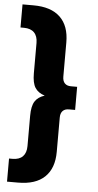

<svg xmlns="http://www.w3.org/2000/svg" viewBox="-62 -779 514 1010"><g transform="rotate(5 195.5 -274.0)"><path d="M339 -335V-213H306Q285 -213 273.5 -201Q262 -189 262 -166V15Q262 102 214 148Q166 194 73 194H15V72H33Q69 72 87.5 53Q106 34 106 -2V-162Q106 -213 122 -238Q138 -263 173 -274Q138 -285 122 -310Q106 -335 106 -386V-546Q106 -582 87.5 -601Q69 -620 33 -620H15V-742H73Q166 -742 214 -696Q262 -650 262 -563V-382Q262 -359 273.5 -347Q285 -335 306 -335Z"/></g></svg>

Font: Montserrat-Bold
Style: Bold
Weight: 700
Version: Version 7.200